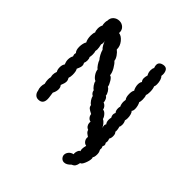

<svg xmlns="http://www.w3.org/2000/svg" viewBox="-225 -866 1186 1186"><g transform="rotate(45 368.0 -273.5)"><path d="M624 19Q624 37 613.5 62.5Q603 88 592 89Q589 108 582.5 118Q576 128 562 133Q540 157 518 157Q500 157 489 139Q485 131 485 124Q485 109 495.5 96Q506 83 525 79Q524 77 524 71Q524 59 529.5 47.5Q535 36 543 35Q538 33 538 20Q538 6 543 -12L542 -13Q528 -15 518.5 -28.5Q509 -42 512 -59Q507 -63 500 -67.5Q493 -72 488.5 -77.5Q484 -83 482 -91Q470 -95 463 -105.5Q456 -116 456 -129Q456 -134 457 -137Q444 -139 435.5 -149.5Q427 -160 426 -173Q406 -183 397 -190Q388 -197 386 -212Q376 -217 366 -232Q356 -247 354 -259Q336 -268 333 -289Q324 -293 313 -308.5Q302 -324 301 -336Q287 -341 274 -359.5Q261 -378 259 -397Q251 -401 240 -417.5Q229 -434 226 -445Q218 -453 208 -471.5Q198 -490 195 -504Q187 -510 178 -526Q169 -542 166 -554Q168 -548 168 -537Q168 -524 165 -521Q171 -497 171 -481Q171 -475 169 -467Q173 -458 173 -440Q173 -424 170 -415Q176 -408 176 -391Q176 -376 171 -366Q177 -356 177 -346Q177 -335 171.5 -323Q166 -311 165 -308Q174 -295 174 -264Q174 -246 169 -233Q177 -220 177 -207Q177 -193 166 -167Q176 -157 176 -139Q176 -119 165 -99Q166 -90 168.5 -74Q171 -58 171 -48Q171 -5 131 -5Q115 -5 104.5 -16Q94 -27 92 -43Q86 -57 86 -73Q86 -89 91 -102Q86 -120 86 -136Q86 -149 89 -158Q86 -169 86 -177Q86 -192 92 -207Q84 -220 84 -240Q84 -262 94 -274Q86 -293 86 -310Q86 -330 95 -346Q91 -356 91 -362Q91 -365 93 -373Q80 -386 80 -415Q80 -430 83.5 -444Q87 -458 92 -464Q81 -484 81 -515Q81 -535 87 -547Q81 -558 81 -575Q81 -596 89 -609Q86 -617 86 -632Q86 -646 89 -651Q89 -676 105 -690Q121 -704 143 -704Q165 -704 180.5 -689Q196 -674 194 -649Q217 -646 237 -621Q257 -596 256 -567Q269 -558 281.5 -540Q294 -522 295 -507Q308 -497 323 -471Q338 -445 339 -425Q351 -424 364.5 -402Q378 -380 380 -365Q390 -361 400 -345Q410 -329 410 -317Q418 -315 424.5 -301Q431 -287 429 -279Q454 -269 459 -244Q470 -245 483 -231Q496 -217 499 -203Q509 -199 520.5 -185.5Q532 -172 535 -160Q532 -175 532 -182Q532 -189 537 -194Q527 -205 527 -226Q527 -237 530 -244Q523 -256 523 -266Q523 -275 528 -285Q518 -294 518 -316Q518 -326 521 -332Q513 -348 513 -368Q513 -374 515 -386Q504 -399 504 -428Q504 -452 512 -463Q507 -470 503.5 -482.5Q500 -495 500 -506Q500 -525 508 -535Q499 -544 499 -560Q499 -571 504 -588Q494 -603 494 -624Q494 -640 500 -649Q495 -662 495 -672Q495 -692 515 -700Q526 -704 535 -704Q552 -704 559.5 -691Q567 -678 567 -660Q567 -650 566 -646Q574 -640 579 -624Q584 -608 584 -591Q584 -576 580 -569Q587 -553 587 -527Q587 -505 582 -496Q588 -484 588 -461Q588 -443 584 -435Q589 -427 592.5 -413.5Q596 -400 596 -388Q596 -371 589 -364Q596 -358 600 -344Q604 -330 604 -315Q604 -302 601 -293Q609 -280 609 -262Q609 -247 604 -241Q607 -235 609 -221Q611 -207 609 -201Q619 -194 619 -172Q619 -155 612 -145Q617 -132 617 -124Q617 -121 615 -111Q621 -105 621 -96Q621 -89 616 -84Q621 -72 621 -66Q621 -61 620 -58Q622 -54 622 -52Q629 -41 629 -23Q629 1 621 9Q624 11 624 19Z"/></g></svg>

Font: Pangolin
Style: Regular
Weight: 400
Designer: Kevin Burke
Foundry: Google, Inc.
Version: Version 1.101